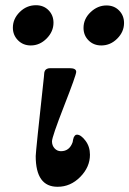

<svg xmlns="http://www.w3.org/2000/svg" viewBox="-20 -714 500 743"><path d="M29.8 -606.9Q29.8 -641.1 56.4 -667.5Q83 -693.8 119.1 -693.8Q148.9 -693.8 168 -674.3Q187 -654.8 187 -626Q187 -591.8 160.4 -564.9Q133.8 -538.1 99.1 -538.1Q69.3 -538.1 49.6 -558.1Q29.8 -578.1 29.8 -606.9ZM118.2 -109.9Q118.2 -126 149.9 -416Q149.9 -418 150.4 -421.9Q150.9 -425.8 150.9 -428Q150.9 -430.2 151.4 -433.1Q151.9 -436 152.8 -438Q153.8 -439.9 154.8 -441.9Q155.8 -443.8 158 -445.3Q160.2 -446.8 162.6 -448Q165 -449.2 168.5 -449.7Q171.9 -450.2 175.8 -450.2H249Q274.9 -450.2 274.9 -436Q274.9 -423.8 228 -304Q181.2 -184.1 181.2 -167Q181.2 -150.9 191.2 -139.9Q201.2 -128.9 215.8 -128.9Q249 -128.9 261.2 -164.1Q261.2 -166 262.7 -173.1Q264.2 -180.2 265.6 -183.1Q267.1 -186 270 -189.5Q272.9 -192.9 277.8 -192.9Q293 -192.9 310.5 -169.9Q328.1 -147 328.1 -115.2Q328.1 -67.4 290.5 -29.3Q252.9 8.8 203.1 8.8Q118.2 9.3 118.2 -109.9ZM303.2 -606Q303.2 -641.1 330.6 -667Q357.9 -692.9 392.1 -692.9Q421.9 -692.9 440.9 -673.3Q460 -653.8 460 -625Q460 -590.8 433.6 -564.5Q407.2 -538.1 372.1 -538.1Q342.3 -538.1 322.8 -557.6Q303.2 -577.1 303.2 -606Z"/></svg>

Font: CMU Serif Extra
Style: BoldSlanted
Weight: 700
Italic angle: -9.46001°
Version: Version 0.7.0